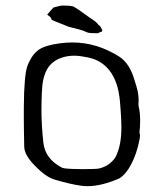

<svg xmlns="http://www.w3.org/2000/svg" viewBox="-20 -654 580 681"><path d="M394.5 -107.4Q410.6 -144 410.6 -203.1Q410.6 -218.3 409.7 -235.4L407.7 -265.6L405.3 -295.9Q401.9 -330.6 393.6 -355.5Q364.7 -440.4 281.2 -452.1L270.5 -454.1Q256.3 -456.5 242.7 -456.5Q219.7 -456.5 198.2 -449.2Q163.1 -437 147 -408.2Q134.3 -385.7 130.4 -353Q129.4 -340.8 128.4 -324.2L127.4 -295.4Q127 -279.8 127 -263.2Q127 -210.4 133.8 -147.9Q140.1 -90.3 200.2 -59.1Q209 -54.7 266.1 -54.2H280.8Q322.8 -54.2 332.5 -56.6Q360.4 -63.5 377.9 -82Q384.3 -88.4 389.2 -96.2L392.6 -102.5Q393.6 -104.5 394.5 -107.4ZM477.1 -226.1Q477.1 -206.1 474.6 -182.1Q476.6 -180.2 476.6 -174.3Q476.6 -168 474.6 -157.7Q470.7 -136.2 462.4 -111.3Q439 -44.9 404.8 -22Q340.8 6.3 290.5 6.3Q279.8 6.3 269 4.9Q229 -0.5 173.3 -17.1Q143.6 -25.9 106.4 -63.5Q65.9 -103.5 65.9 -134.3V-135.7Q65.9 -142.1 64.9 -188.5Q64.9 -211.4 64.5 -228.5V-272.9Q65.4 -389.6 77.6 -421.4Q94.2 -462.9 119.6 -479Q142.1 -493.7 193.4 -500.5Q215.3 -503.4 236.3 -503.4Q323.2 -503.4 402.3 -453.6Q439.5 -430.2 457 -370.1L463.4 -349.6L468.8 -328.6Q471.7 -312.5 471.7 -298.8Q471.7 -292.5 471.2 -286.6V-282.7Q471.2 -279.3 471.7 -276.9Q477.1 -255.9 477.1 -226.1ZM338.4 -541Q335.9 -541 327.6 -536.1L306.2 -536.6Q292 -536.6 282.5 -542Q272.9 -547.4 223.6 -559.1Q178.2 -577.1 167.5 -581.5Q161.6 -585 161.6 -586.9Q161.6 -590.8 157 -594.7Q152.3 -598.6 147.5 -602.1L152.8 -608.4Q166.5 -624.5 169.9 -627.4Q194.3 -634.3 202.1 -634.3Q232.9 -634.3 241.2 -630.4Q257.3 -621.6 296.9 -592.3Q323.7 -575.7 329.6 -565.4Q336.9 -561.5 340.8 -550.3L342.3 -549.3Q342.8 -547.9 342.8 -544.9Q341.8 -541.5 338.4 -541Z"/></svg>

Font: Kurland
Style: Regular
Weight: 400
Designer: GGBot
Version: 0.22